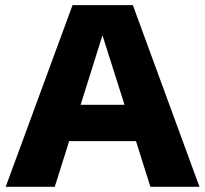

<svg xmlns="http://www.w3.org/2000/svg" viewBox="-20 -723 794 743"><path d="M2 0 260.7 -703.1H494.1L752 0H562L506.3 -176.8H247.6L191.9 0ZM376.5 -586.4 292 -317.4H461.9Z"/></svg>

Font: Schibsted Grotesk ExtraBold
Style: Regular
Weight: 800
Designer: Bakken & Baeck AS, Henrik Kongsvoll
Foundry: Schibsted ASA
Version: Version 1.100; ttfautohint (v1.8.4.7-5d5b);gftools[0.9.25]